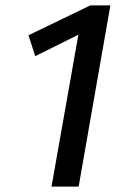

<svg xmlns="http://www.w3.org/2000/svg" viewBox="-20 -688 431 708"><path d="M170 0 269 -560 110 -481 85 -558 313 -668H387L270 0Z"/></svg>

Font: Gantari Medium
Style: Italic
Weight: 500
Italic angle: -10°
Designer: Anugrah Pasau
Foundry: Lafontype
Version: Version 1.000